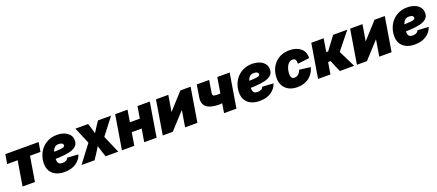

<svg xmlns="http://www.w3.org/2000/svg" viewBox="80 -1699 6518 2862"><g transform="rotate(-20 3339.0 -268.0)"><path d="M131.3 0 196.3 -392.6H29.8L54.7 -541H583L558.1 -392.6H392.1L327.6 0Z M796.9 11.7Q718.3 11.7 660.9 -15.9Q603.5 -43.5 573.7 -95.2Q543.9 -147 546.4 -220.2Q548.3 -286.6 571.8 -345.9Q595.2 -405.3 637.9 -450.7Q680.7 -496.1 740.2 -522.2Q799.8 -548.3 873 -548.3Q935.1 -548.3 986.3 -528.8Q1037.6 -509.3 1068.1 -471.9Q1098.6 -434.6 1098.6 -380.4Q1098.6 -324.2 1063.7 -291Q1028.8 -257.8 963.6 -241.7Q898.4 -225.6 807.4 -220.7Q716.3 -215.8 603.5 -215.8L621.6 -324.2Q718.8 -324.2 778.1 -325.9Q837.4 -327.6 868.4 -332.3Q899.4 -336.9 910.4 -345.5Q921.4 -354 921.4 -367.2Q921.4 -388.2 903.6 -399.4Q885.7 -410.6 852.5 -410.6Q811.5 -410.6 788.1 -389.4Q764.6 -368.2 753.9 -336.4Q743.2 -304.7 739.7 -271.7Q736.3 -238.8 735.8 -215.3Q734.9 -189.5 740.7 -169.2Q746.6 -148.9 763.4 -137.5Q780.3 -126 812.5 -126Q846.7 -126 870.6 -138.9Q894.5 -151.9 901.9 -175.8L1077.1 -165Q1052.2 -86.4 979.5 -37.4Q906.7 11.7 796.9 11.7Z M1065.9 0 1330.1 -347.2 1306.2 -208.5 1166 -541H1367.7L1389.2 -475.1Q1403.3 -433.6 1413.6 -389.6Q1423.8 -345.7 1435.1 -304.7H1373Q1398.9 -345.7 1425 -389.6Q1451.2 -433.6 1480 -475.1L1524.9 -541H1731.9L1475.6 -209L1499.5 -347.2L1649.4 0H1449.2L1421.4 -79.6Q1406.7 -121.6 1395 -166Q1383.3 -210.4 1371.6 -251.5H1431.2Q1406.2 -210.4 1380.4 -166Q1354.5 -121.6 1326.2 -79.6L1273.4 0Z M2177.2 -352.5 2153.3 -204.6H1879.9L1903.8 -352.5ZM1993.2 -541 1903.8 0H1707.5L1796.9 -541ZM2346.7 -541 2257.3 0H2061L2150.9 -541Z M2904.8 0H2709.5L2752 -257.8H2750L2513.7 0H2355L2444.3 -541H2640.1L2597.7 -286.6H2600.1L2831.1 -541H2994.1Z M3310.5 -144.5Q3167 -144.5 3105 -195.3Q3043 -246.1 3060.5 -350.6L3091.8 -541H3288.1L3256.8 -352.1Q3250.5 -315.4 3265.9 -304Q3281.2 -292.5 3335 -292.5Q3360.8 -292.5 3393.1 -298.8Q3425.3 -305.2 3468.3 -318.8L3443.8 -170.9Q3434.1 -165.5 3409.2 -159.2Q3384.3 -152.8 3356.7 -148.7Q3329.1 -144.5 3310.5 -144.5ZM3327.6 0 3417 -541H3613.3L3523.9 0Z M3892.1 11.7Q3813.5 11.7 3756.1 -15.9Q3698.7 -43.5 3668.9 -95.2Q3639.2 -147 3641.6 -220.2Q3643.6 -286.6 3667 -345.9Q3690.4 -405.3 3733.2 -450.7Q3775.9 -496.1 3835.4 -522.2Q3895 -548.3 3968.3 -548.3Q4030.3 -548.3 4081.5 -528.8Q4132.8 -509.3 4163.3 -471.9Q4193.8 -434.6 4193.8 -380.4Q4193.8 -324.2 4158.9 -291Q4124 -257.8 4058.8 -241.7Q3993.7 -225.6 3902.6 -220.7Q3811.5 -215.8 3698.7 -215.8L3716.8 -324.2Q3814 -324.2 3873.3 -325.9Q3932.6 -327.6 3963.6 -332.3Q3994.6 -336.9 4005.6 -345.5Q4016.6 -354 4016.6 -367.2Q4016.6 -388.2 3998.8 -399.4Q3981 -410.6 3947.8 -410.6Q3906.7 -410.6 3883.3 -389.4Q3859.9 -368.2 3849.1 -336.4Q3838.4 -304.7 3835 -271.7Q3831.5 -238.8 3831.1 -215.3Q3830.1 -189.5 3835.9 -169.2Q3841.8 -148.9 3858.6 -137.5Q3875.5 -126 3907.7 -126Q3941.9 -126 3965.8 -138.9Q3989.7 -151.9 3997.1 -175.8L4172.4 -165Q4147.5 -86.4 4074.7 -37.4Q4002 11.7 3892.1 11.7Z M4490.2 10.3Q4412.6 10.3 4356.9 -18.8Q4301.3 -47.9 4271.7 -100.3Q4242.2 -152.8 4242.2 -223.1Q4242.2 -285.2 4262.2 -343.5Q4282.2 -401.9 4322.3 -448Q4362.3 -494.1 4422.4 -521.2Q4482.4 -548.3 4562 -548.3Q4618.7 -548.3 4663.6 -533.4Q4708.5 -518.6 4740.2 -491.2Q4772 -463.9 4787.4 -425Q4802.7 -386.2 4799.3 -337.9L4614.3 -315.4Q4614.3 -335.9 4612.1 -351.8Q4609.9 -367.7 4604 -378.7Q4598.1 -389.6 4587.6 -395.5Q4577.1 -401.4 4561 -401.4Q4527.8 -401.4 4504.6 -383.1Q4481.4 -364.7 4467 -335.9Q4452.6 -307.1 4446 -274.9Q4439.5 -242.7 4439.5 -214.8Q4439.5 -189.5 4445.8 -172.1Q4452.1 -154.8 4465.1 -146Q4478 -137.2 4497.1 -137.2Q4513.7 -137.2 4529.3 -143.1Q4544.9 -148.9 4558.3 -160.4Q4571.8 -171.9 4582.5 -188.2Q4593.3 -204.6 4599.6 -225.6L4776.9 -203.6Q4764.6 -154.3 4739.7 -115Q4714.8 -75.7 4678 -47.6Q4641.1 -19.5 4594 -4.6Q4546.9 10.3 4490.2 10.3Z M4818.8 0 4908.2 -541H5104.5L5070.3 -334H5100.1L5254.9 -541H5479.5L5259.8 -268.1L5391.1 0H5163.6L5085.4 -186H5045.9L5015.1 0Z M5984.9 0H5789.6L5832 -257.8H5830.1L5593.8 0H5435.1L5524.4 -541H5720.2L5677.7 -286.6H5680.2L5911.1 -541H6074.2Z M6353.5 11.7Q6274.9 11.7 6217.5 -15.9Q6160.2 -43.5 6130.4 -95.2Q6100.6 -147 6103 -220.2Q6105 -286.6 6128.4 -345.9Q6151.9 -405.3 6194.6 -450.7Q6237.3 -496.1 6296.9 -522.2Q6356.4 -548.3 6429.7 -548.3Q6491.7 -548.3 6543 -528.8Q6594.2 -509.3 6624.8 -471.9Q6655.3 -434.6 6655.3 -380.4Q6655.3 -324.2 6620.4 -291Q6585.4 -257.8 6520.3 -241.7Q6455.1 -225.6 6364 -220.7Q6272.9 -215.8 6160.2 -215.8L6178.2 -324.2Q6275.4 -324.2 6334.7 -325.9Q6394 -327.6 6425 -332.3Q6456.1 -336.9 6467 -345.5Q6478 -354 6478 -367.2Q6478 -388.2 6460.2 -399.4Q6442.4 -410.6 6409.2 -410.6Q6368.2 -410.6 6344.7 -389.4Q6321.3 -368.2 6310.5 -336.4Q6299.8 -304.7 6296.4 -271.7Q6293 -238.8 6292.5 -215.3Q6291.5 -189.5 6297.4 -169.2Q6303.2 -148.9 6320.1 -137.5Q6336.9 -126 6369.1 -126Q6403.3 -126 6427.2 -138.9Q6451.2 -151.9 6458.5 -175.8L6633.8 -165Q6608.9 -86.4 6536.1 -37.4Q6463.4 11.7 6353.5 11.7Z"/></g></svg>

Font: Inter 17pt Black
Style: Italic
Weight: 900
Italic angle: -9.3988°
Version: Version 4.001;git-66647c0bb